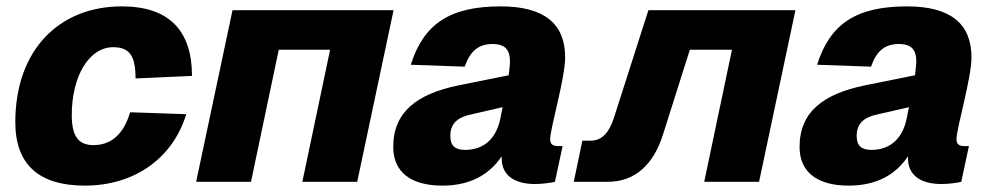

<svg xmlns="http://www.w3.org/2000/svg" viewBox="-20 -570 3109 602"><path d="M246 12C402 12 522 -74 564 -212L388 -218C367 -147 327 -115 273 -115C226 -115 205 -143 205 -209C205 -331 259 -422 335 -422C387 -422 405 -394 405 -324L582 -332C582 -474 510 -550 362 -550C165 -550 28 -413 28 -187C28 -55 101 12 246 12Z M595 0H767L854 -414H1015L928 0H1100L1214 -538H709Z M1553 -73C1553 -25 1587 7 1658 7C1680 7 1709 3 1720 0L1744 -112H1730C1714 -112 1705 -117 1705 -134C1705 -167 1752 -325 1752 -390C1752 -496 1686 -550 1550 -550C1389 -550 1308 -494 1268 -367L1437 -361C1454 -409 1479 -432 1525 -432C1566 -432 1579 -411 1579 -378C1579 -368 1577 -353 1575 -334L1416 -302C1288 -275 1213 -220 1213 -109C1213 -30 1269 12 1367 12C1455 12 1515 -23 1553 -80C1553 -78 1553 -75 1553 -73ZM1392 -144C1392 -182 1414 -202 1456 -211L1556 -234C1553 -221 1551 -209 1549 -199C1534 -126 1488 -100 1438 -100C1406 -100 1392 -114 1392 -144Z M1779 0H1886C1969 0 2029 -52 2059 -149L2143 -414H2275L2188 0H2360L2474 -538H2013L1905 -201C1890 -154 1867 -129 1832 -129H1806Z M2827 -73C2827 -25 2861 7 2932 7C2954 7 2983 3 2994 0L3018 -112H3004C2988 -112 2979 -117 2979 -134C2979 -167 3026 -325 3026 -390C3026 -496 2960 -550 2824 -550C2663 -550 2582 -494 2542 -367L2711 -361C2728 -409 2753 -432 2799 -432C2840 -432 2853 -411 2853 -378C2853 -368 2851 -353 2849 -334L2690 -302C2562 -275 2487 -220 2487 -109C2487 -30 2543 12 2641 12C2729 12 2789 -23 2827 -80C2827 -78 2827 -75 2827 -73ZM2666 -144C2666 -182 2688 -202 2730 -211L2830 -234C2827 -221 2825 -209 2823 -199C2808 -126 2762 -100 2712 -100C2680 -100 2666 -114 2666 -144Z"/></svg>

Font: Geist ExtraBold
Style: Italic
Weight: 800
Italic angle: -12°
Designer: Basement.studio, Andrés Briganti, Mateo Zaragoza
Foundry: Basement.studio, Vercel, Andrés Briganti, Guido Ferreyra, Mateo Zaragoza
Version: Version 1.500